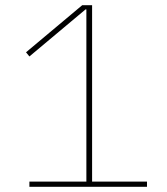

<svg xmlns="http://www.w3.org/2000/svg" viewBox="-20 -718 640 738"><path d="M545 0V-20H334V-698H296L80 -517L93 -501L309 -682H312V-20H93V0Z"/></svg>

Font: IBM Plex Devanagari Thin
Style: Regular
Weight: 100
Designer: Mike Abbink, Paul van der Laan, Pieter van Rosmalen, Erin McLaughlin
Foundry: Bold Monday
Version: Version 1.0